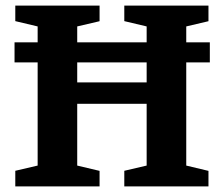

<svg xmlns="http://www.w3.org/2000/svg" viewBox="-20 -668 802 688"><path d="M32.1 -444.4V-516.4H731.9V-444.4ZM34.8 0V-56L114.9 -74.7V-573.3L34.8 -592.3V-648H336.8V-592L256.7 -573.3V-372.7H505.5V-573.3L425.4 -592.3V-648H727V-592L647.4 -573.3V-74.7L727 -55.7V0H425.4V-56L505.5 -74.7V-296H256.7V-74.7L336.8 -55.7V0Z"/></svg>

Font: Faustina Light
Style: Regular
Weight: 300
Designer: Alfonso Garcia
Foundry: http://www.omnibus-type.com
Version: Version 1.200